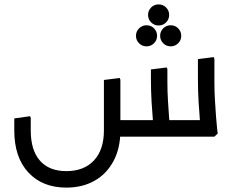

<svg xmlns="http://www.w3.org/2000/svg" viewBox="-20 -622 1066 874"><path d="M282 232Q173 232 109 163Q45 94 45 -28H120Q120 62 162 109.5Q204 157 282 157Q362 157 407.5 108.5Q453 60 453 -28H528Q528 53 496.5 111.5Q465 170 410 201Q355 232 282 232ZM45 -28V-83L117 -93L120 -85V-28ZM453 -28V-258L525 -267L528 -259V-28ZM480 0V-75H901V0ZM676 0 679 -42Q679 -42 676 -74.5Q673 -107 670 -158Q667 -209 667 -265V-306L739 -315L742 -307V-247Q742 -206 744.5 -165Q747 -124 749.5 -89.5Q752 -55 754.5 -34.5Q757 -14 757 -14L742 0ZM890 0 893 -42Q893 -42 890 -74.5Q887 -107 884 -158Q881 -209 881 -265V-353L953 -362L956 -354V-247Q956 -206 958.5 -165Q961 -124 963.5 -89.5Q966 -55 968.5 -34.5Q971 -14 971 -14L956 0ZM647 -411Q627 -411 613 -425Q599 -439 599 -459Q599 -479 613 -493Q627 -507 647 -507Q667 -507 681 -493Q695 -479 695 -459Q695 -439 681 -425Q667 -411 647 -411ZM757 -411Q737 -411 723 -425Q709 -439 709 -459Q709 -479 723 -493Q737 -507 757 -507Q777 -507 791 -493Q805 -479 805 -459Q805 -439 791 -425Q777 -411 757 -411ZM702 -506Q682 -506 668 -520Q654 -534 654 -554Q654 -574 668 -588Q682 -602 702 -602Q722 -602 736 -588Q750 -574 750 -554Q750 -534 736 -520Q722 -506 702 -506Z"/></svg>

Font: Fustat
Style: Regular
Weight: 400
Designer: Mohamed Gaber, Khaled Hosny, Laura Garcia Mut
Foundry: Kief Type Foundry, Alif Type Foundry, Hard Type Foundry
Version: Version 1.007